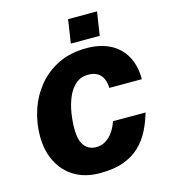

<svg xmlns="http://www.w3.org/2000/svg" viewBox="-133 -1034 1009 1148"><g transform="rotate(-15 371.0 -459.5)"><path d="M344.5 10Q252.5 10 187.5 -29Q122.5 -68 87.8 -137Q53 -206 53 -296.5Q53 -377.5 78.5 -455.2Q104 -533 154.8 -595.8Q205.5 -658.5 281.2 -695.8Q357 -733 457.5 -733Q541.5 -733 602.5 -701.8Q663.5 -670.5 696.5 -611.2Q729.5 -552 729.5 -468H528Q527.5 -501.5 516 -526Q504.5 -550.5 482.2 -563.8Q460 -577 426.5 -577Q379.5 -577 348 -549.5Q316.5 -522 297.8 -477.8Q279 -433.5 271 -383.2Q263 -333 263 -287Q263 -211.5 290.2 -178.8Q317.5 -146 362 -146Q395 -146 421.8 -163Q448.5 -180 467.8 -208.2Q487 -236.5 497.5 -270H699.5Q683.5 -214 658 -163.5Q632.5 -113 592 -73.8Q551.5 -34.5 491.2 -12.2Q431 10 344.5 10ZM374.5 -783.5 396.5 -929H575.5L553.5 -783.5Z"/></g></svg>

Font: Public Sans Thin Black
Style: Italic
Weight: 900
Italic angle: -8°
Version: Version 2.001